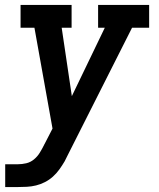

<svg xmlns="http://www.w3.org/2000/svg" viewBox="-20 -550 640 775"><path d="M1 205V113H52Q69 113 86 109Q103 105 117 93.5Q131 82 140.5 66.5Q150 51 158 35Q158 35 158 34.5Q158 34 158 34L159 33L192 -31L119 -438H63V-530H269V-438H229L270 -162L403 -438H376V-530H582V-438H513L254 75Q251 82 247.5 88Q244 94 241 101Q231 118 219.5 134Q208 150 193.5 163Q179 176 161.5 185Q144 194 125.5 198.5Q107 203 88.5 204Q70 205 52 205Z"/></svg>

Font: Iosevka Slab SmBdExObl
Style: Regular
Weight: 600
Width: 7
Italic angle: -9°
Monospace: yes
Designer: Belleve Invis
Foundry: Belleve Invis
Version: Version 11.1.0; ttfautohint (v1.8.3)